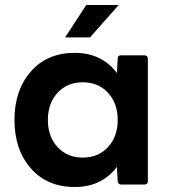

<svg xmlns="http://www.w3.org/2000/svg" viewBox="-20 -740 681 770"><path d="M312 -108Q374 -108 413 -150Q452 -192 452 -259Q452 -326 413 -368Q374 -410 312 -410Q250 -410 211 -368Q172 -326 172 -259Q172 -192 211 -150Q250 -108 312 -108ZM280 10Q169 10 103.5 -65Q38 -140 38 -259Q38 -378 103.5 -453Q169 -528 280 -528Q388 -528 449 -447L452 -505Q452 -518 464 -518H560Q572 -518 573 -505V-13Q573 -1 560 0H466Q454 0 452 -13L449 -71Q388 10 280 10ZM341 -590H241L326 -720H456Z"/></svg>

Font: YamahaIndonesia935. App
Style: Bold
Weight: 700
Designer: Dalton Maag Ltd
Foundry: Dalton Maag Ltd
Version: Version 1.002; January 01, 2024; Regular/Italic